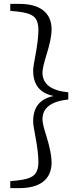

<svg xmlns="http://www.w3.org/2000/svg" viewBox="-20 -797 415 990"><path d="M33 173V137L65 134Q129 128 153.5 107.5Q178 87 178 38Q178 -11 162 -96Q151 -151 151 -172Q151 -281 257 -302Q151 -323 151 -433Q151 -453 162 -508Q178 -594 178 -642Q178 -692 153.5 -712Q129 -732 65 -738L33 -741V-777H79Q161 -777 203.5 -743Q246 -709 246 -645Q246 -596 218 -509Q199 -447 199 -423Q199 -334 332 -321V-284Q199 -270 199 -182Q199 -157 219 -96Q246 -9 246 40Q246 105 203.5 139Q161 173 79 173Z"/></svg>

Font: Cactus Classical Serif
Style: Regular
Weight: 400
Designer: Henry Chan (via Glyphwiki)、田海東、宇文滿月
Foundry: Moonlit Owen
Version: Version 1.000